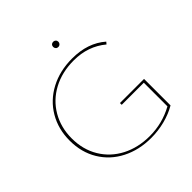

<svg xmlns="http://www.w3.org/2000/svg" viewBox="-212 -976 1143 1143"><g transform="rotate(-45 359.5 -404.0)"><path d="M634 -274V-51Q588 -24 531.5 -9.5Q475 5 416 5Q314 5 233 -36.5Q152 -78 106.5 -153.5Q61 -229 61 -327Q61 -424 106 -500.5Q151 -577 232 -620Q313 -663 417 -663Q549 -663 632 -590L621 -577Q536 -648 416 -648Q317 -648 240.5 -607Q164 -566 121.5 -493Q79 -420 79 -328Q79 -234 122.5 -161.5Q166 -89 243 -49Q320 -9 418 -9Q524 -9 617 -60V-259H431V-274ZM386 -791Q386 -801 392 -807Q398 -813 408 -813Q417 -813 423.5 -807Q430 -801 430 -791Q430 -782 423.5 -775.5Q417 -769 408 -769Q398 -769 392 -775.5Q386 -782 386 -791Z"/></g></svg>

Font: Ysabeau Thin
Style: Regular
Weight: 200
Designer: Christian Thalmann (Catharsis Fonts)
Version: Version 0.003